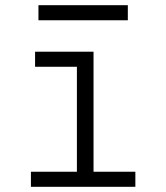

<svg xmlns="http://www.w3.org/2000/svg" viewBox="-20 -719 640 739"><path d="M99 0V-58H276V-462H115V-520H340V-58H501V0ZM128 -641V-699H472V-641Z"/></svg>

Font: Iosevka SS04 Light Extended
Style: Regular
Weight: 300
Width: 7
Monospace: yes
Designer: Belleve Invis
Foundry: Belleve Invis
Version: Version 19.0.0; ttfautohint (v1.8.4)